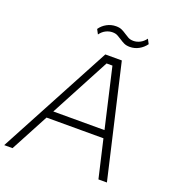

<svg xmlns="http://www.w3.org/2000/svg" viewBox="-179 -1042 1079 1170"><g transform="rotate(20 360.5 -457.0)"><path d="M-20 0 370 -730H477L646 0H591L534 -246H165L34 0ZM191 -295H523L434 -681H396ZM494 -824Q471 -824 455.5 -831.5Q440 -839 427 -848Q413 -857 399.5 -864.5Q386 -872 366 -872Q344 -872 323 -861.5Q302 -851 286 -829L270 -859Q287 -884 314.5 -899Q342 -914 374 -914Q397 -914 412.5 -906.5Q428 -899 441 -890Q454 -881 468 -873.5Q482 -866 502 -866Q523 -866 544 -876.5Q565 -887 581 -909L597 -879Q579 -854 552 -839Q525 -824 494 -824Z"/></g></svg>

Font: Sora ExtraLight
Style: Italic
Weight: 200
Designer: Jonathan Barnbrook, Juli√°n Moncada
Version: Version 1.000